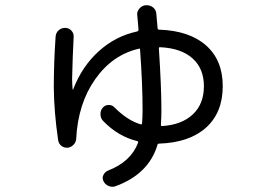

<svg xmlns="http://www.w3.org/2000/svg" viewBox="-20 -649 1040 737"><path d="M594.7 -467.8Q589.8 -467.8 589.8 -463.9Q599.6 -315.4 599.6 -223.6Q599.6 -204.1 597.7 -169.9Q597.7 -165 601.6 -165Q677.7 -169.9 720.2 -210Q762.7 -250 762.7 -317.9Q762.7 -385.7 719.2 -424.8Q675.8 -463.9 594.7 -467.8ZM239.3 -82Q225.6 -81.1 215.3 -89.4Q205.1 -97.7 203.1 -111.3Q187.5 -218.8 186.5 -311.5Q186.5 -408.2 193.4 -507.8Q194.3 -522.5 204.6 -532.2Q214.8 -542 230.5 -542Q244.1 -542 253.9 -531.7Q263.7 -521.5 262.7 -506.8Q258.8 -433.6 256.8 -346.7Q256.8 -328.1 258.8 -305.7Q258.8 -304.7 259.8 -304.7L260.7 -305.7Q294.9 -394.5 359.4 -452.6Q423.8 -510.7 506.8 -528.3Q511.7 -530.3 511.7 -535.2Q510.7 -543.9 509.3 -563Q507.8 -582 506.8 -590.8Q504.9 -604.5 515.1 -616.2Q525.4 -627.9 539.1 -628.9H541Q555.7 -629.9 567.4 -620.6Q579.1 -611.3 580.1 -595.7Q581.1 -586.9 582.5 -568.4Q584 -549.8 585 -541Q585 -535.2 590.8 -535.2Q707 -531.2 771 -474.6Q835 -418 835 -318.4Q835 -216.8 771 -159.2Q707 -101.6 590.8 -97.7Q585.9 -97.7 585 -94.7Q551.8 19.5 421.9 66.4Q409.2 70.3 396 64.5Q382.8 58.6 377 45.9Q371.1 34.2 377 22.5Q382.8 10.7 394.5 5.9Q482.4 -28.3 509.8 -100.6Q511.7 -105.5 506.8 -107.4Q433.6 -125 376 -184.6Q366.2 -194.3 365.7 -210Q365.2 -225.6 375 -236.3Q383.8 -246.1 397.5 -246.1Q411.1 -246.1 419.9 -236.3Q469.7 -186.5 519.5 -171.9Q524.4 -169.9 525.4 -175.8Q527.3 -206.1 527.3 -223.6Q527.3 -327.1 517.6 -459Q517.6 -463.9 512.7 -461.9Q411.1 -438.5 345.2 -344.7Q279.3 -251 272.5 -116.2Q271.5 -102.5 261.7 -92.8Q252 -83 239.3 -82Z"/></svg>

Font: Rounded-L Mgen+ 2m regular
Style: Regular
Weight: 400
Designer: [Source Han Sans]
Ryoko NISHIZUKA  (kana & ideographs); Paul D. Hunt (Latin, Greek & Cyrillic); Wenlong ZHANG  (bopomofo
Version: Version 1.059.20150602